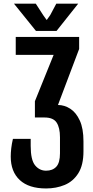

<svg xmlns="http://www.w3.org/2000/svg" viewBox="-20 -1039 517 1066"><path d="M173.8 -477.1 277.8 -734.4H67.4V-834H419.4V-767.1L301.8 -456.1Q337.9 -456.1 370.4 -435.1Q402.8 -414.1 423.1 -369.6Q443.4 -325.2 443.4 -254.4V-199.2Q443.4 -122.6 414.8 -77.1Q386.2 -31.7 339.1 -12.2Q292 7.3 235.8 7.3Q140.1 7.3 89.8 -39.3Q39.6 -85.9 39.6 -169.9Q39.6 -190.9 42.5 -216.1Q45.4 -241.2 51.8 -268.1H150.4V-229Q150.4 -150.9 174.8 -121.1Q199.2 -91.3 235.8 -91.3Q272 -91.3 292.5 -113.3Q313 -135.3 313 -188V-276.9Q313 -330.1 294.4 -358.4Q275.9 -386.7 227.1 -386.7H173.8ZM292.5 -1018.6H414.1L293.9 -867.2H179.7L57.6 -1018.6H178.7L219.7 -955.1L239.3 -927.7L258.8 -955.1Z"/></svg>

Font: Fjalla One
Style: Regular
Weight: 400
Designer: Irina Smirnova, Eben Sorkin
Foundry: Sorkin Type
Version: Version 1.002; ttfautohint (v1.8.4.7-5d5b);gftools[0.9.25]